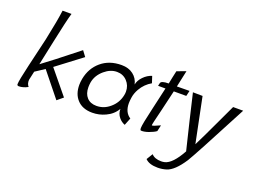

<svg xmlns="http://www.w3.org/2000/svg" viewBox="-121 -909 1902 1417"><g transform="rotate(20 830.0 -200.5)"><path d="M397 -403 429 -360 232 -211Q276 -159 384 -26L338 12L185 -178L112 -130Q105 -103 97 -62Q94 -31 112 -10Q75 10 42 10Q28 10 28 -2Q28 -30 58 -158Q88 -284 111 -384Q146 -550 155 -625H225Q207 -564 170 -388L129 -195Q197 -244 397 -403Z M941 -399 958 -347Q907 -318 877 -266Q857 -231 852 -196Q848 -169 848 -151Q848 -79 897 -48L874 10Q846 -1 827 -24Q803 -53 804 -90Q775 -40 720 -15Q671 8 617 8Q539 8 497 -39Q458 -82 458 -153Q458 -174 463 -202Q480 -289 542 -342Q606 -397 703 -397Q758 -397 794.5 -369Q831 -341 841 -295Q847 -328 876 -358Q905 -388 941 -399ZM796 -195Q799 -208 799 -223Q799 -271 767.5 -304.5Q736 -338 688 -338Q637 -338 591 -299Q540 -256 530 -197Q527 -177 527 -160Q527 -109 554 -79.5Q581 -50 629 -50Q688 -50 734 -90Q783 -131 796 -195Z M1238 -389 1228 -346H1130Q1109 -252 1092 -184Q1060 -56 1063 -55Q1070 -51 1127 -78L1116 -29Q1098 -15 1059 -1Q1024 11 1001 9Q994 8 994 -10Q994 -37 1026 -174Q1034 -206 1065 -345H1007L1012 -367Q1016 -388 1075 -388Q1078 -405 1085.5 -439.5Q1093 -474 1097 -492L1167 -518L1139 -388Q1236 -388 1238 -389Z M1660 -387 1479 -44Q1421 64 1402 95Q1336 196 1277 214Q1244 224 1210 224Q1142 224 1112 192L1142 143Q1167 171 1218 171Q1232 171 1245 168Q1304 154 1367 39Q1312 -185 1265 -388L1341 -387Q1374 -225 1413 -34Q1443 -92 1520 -257Q1580 -387 1581 -387Q1659 -388 1660 -387Z"/></g></svg>

Font: GFS Neohellenic Rg
Style: Italic
Weight: 400
Italic angle: -12°
Designer: Takis Katsoulidis and George D. Matthiopoulos
Foundry: Takis Katsoulidis and George D. Matthiopoulos
Version: Version 1.0